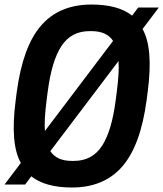

<svg xmlns="http://www.w3.org/2000/svg" viewBox="-26 -813 720 846"><path d="M625 -410.2 620.1 -372.1Q593.3 -171.9 512.7 -79.3Q432.1 13.2 291 13.2Q174.3 13.2 111.8 -36.1L85 0H-5.9L65.9 -95.2Q18.1 -178.7 43 -370.1L47.9 -408.2Q74.7 -608.4 155.3 -700.7Q235.8 -793 377 -793Q494.6 -793 556.2 -744.1L583 -779.8H673.8L602.1 -685.1Q649.9 -601.6 625 -410.2ZM496.1 -543.9 195.8 -147Q224.1 -104 290 -104H299.8Q379.9 -104 423.1 -169.7Q466.3 -235.4 483.9 -372.1L488.8 -410.2Q500 -498 496.1 -543.9ZM171.9 -235.8 472.2 -632.8Q443.8 -675.8 377.9 -675.8H368.2Q288.1 -675.8 244.9 -610.4Q201.7 -544.9 184.1 -408.2L179.2 -370.1Q168 -282.2 171.9 -235.8Z"/></svg>

Font: Cooper Hewitt
Style: Semibold Italic
Weight: 710
Designer: Village Type and Design LLC
Foundry: Cooper Hewitt Smithsonian Design Museum
Version: 1.000